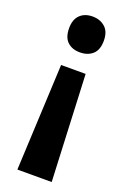

<svg xmlns="http://www.w3.org/2000/svg" viewBox="-143 -604 550 831"><g transform="rotate(20 132.0 -188.0)"><path d="M76 -311H189L211 179H53ZM214 -473Q214 -430 191.5 -410Q169 -390 133 -390Q97 -390 75.5 -410.5Q54 -431 54 -473Q54 -513 75.5 -534Q97 -555 133 -555Q168 -555 191 -534.5Q214 -514 214 -473Z"/></g></svg>

Font: Noto Sans Khmer Condensed
Style: Bold
Weight: 700
Width: 3
Designer: Danh Hong and the Monotype Design Team
Foundry: Monotype Imaging Inc.
Version: Version 2.004